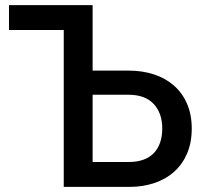

<svg xmlns="http://www.w3.org/2000/svg" viewBox="-20 -730 795 750"><path d="M15.1 -710H341.8V-454.1H485.8Q536.1 -454.1 582.5 -439Q627 -424.3 659.7 -395.5Q692.4 -366.7 710.4 -325.2Q729 -282.7 729 -228Q729 -172.4 710.4 -129.4Q692.4 -87.9 659.7 -58.6Q627.4 -29.8 583 -15.1Q537.6 0 488.8 0H229V-612.8H15.1ZM341.8 -97.2H481.9Q547.9 -97.2 581.1 -132.3Q613.8 -167 613.8 -228Q613.8 -288.1 580.1 -324.2Q546.4 -359.9 481.9 -359.9H341.8Z"/></svg>

Font: Rising Sun DemiBold
Style: DemiBold
Weight: 600
Designer: Matt McInerney, Pablo Impallari, Rodrigo Fuenzalida
Foundry: Matt McInerney, Pablo Impallari, Rodrigo Fuenzalida
Version: Version 1.000